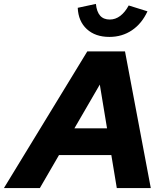

<svg xmlns="http://www.w3.org/2000/svg" viewBox="-83 -963 841 983"><path d="M-63 0 364 -700H557L689 0H515L487 -169H219L121 0ZM298 -306H465L428 -530ZM479 -863Q508 -863 532.5 -881.5Q557 -900 576 -935L672 -905Q643 -842 592.5 -808Q542 -774 477 -774Q405 -774 361.5 -814Q318 -854 315 -923L408 -943Q412 -903 429.5 -883Q447 -863 479 -863Z"/></svg>

Font: Red Hat Display Black
Style: Italic
Weight: 900
Italic angle: -12°
Designer: Pentagram / MCKL
Foundry: Pentagram / MCKL
Version: Version 1.003; Red Hat Display Black Italic